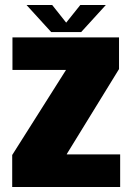

<svg xmlns="http://www.w3.org/2000/svg" viewBox="-20 -743 528 763"><path d="M28.5 0H457.5V-129.5H245.5V-131L453 -468.5V-594.5H29.5V-465H242V-464.5L28.5 -127ZM183.5 -615.5H302.5L400.5 -723H299L243 -653L187.5 -723H85.5Z"/></svg>

Font: Anybody SemiCondensed ExtraBold
Style: Regular
Weight: 800
Width: 4
Version: Version 1.113;gftools[0.9.25]